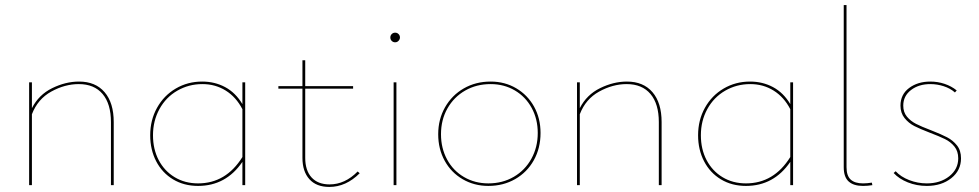

<svg xmlns="http://www.w3.org/2000/svg" viewBox="-20 -731 3864 758"><path d="M429 -249V0H418V-249Q418 -321 385 -360Q352 -399 291 -399Q236 -399 182.5 -369.5Q129 -340 106 -280V0H95V-406H106V-304Q133 -357 186 -383Q239 -409 292 -409Q357 -409 393 -367Q429 -325 429 -249Z M948 -406V0H937V-92Q872 3 762 3Q706 3 663 -23Q620 -49 596.5 -94.5Q573 -140 573 -197Q573 -257 600 -305.5Q627 -354 674 -381.5Q721 -409 778 -409Q828 -409 869 -387Q910 -365 937 -320V-406ZM937 -111V-300Q912 -348 871 -373.5Q830 -399 779 -399Q725 -399 680 -373Q635 -347 609.5 -300.5Q584 -254 584 -197Q584 -142 606.5 -99Q629 -56 669.5 -31.5Q710 -7 762 -7Q872 -7 937 -111Z M1400 -47Q1346 7 1280 7Q1229 7 1201.5 -23.5Q1174 -54 1174 -108V-381H1079V-391H1174V-493H1185V-391H1374V-381H1185V-108Q1185 -58 1210 -30.5Q1235 -3 1281 -3Q1342 -3 1392 -54Z M1521 -583Q1521 -591 1526.5 -596.5Q1532 -602 1540 -602Q1548 -602 1553.5 -596.5Q1559 -591 1559 -583Q1559 -576 1553.5 -570Q1548 -564 1540 -564Q1532 -564 1526.5 -569.5Q1521 -575 1521 -583ZM1534 -406H1545V0H1534Z M1710 -201Q1710 -260 1737 -307.5Q1764 -355 1811 -382Q1858 -409 1917 -409Q1973 -409 2018 -382.5Q2063 -356 2088.5 -310Q2114 -264 2114 -206Q2114 -146 2087.5 -98.5Q2061 -51 2014 -24Q1967 3 1908 3Q1852 3 1806.5 -23.5Q1761 -50 1735.5 -96.5Q1710 -143 1710 -201ZM2103 -206Q2103 -261 2079 -305Q2055 -349 2012.5 -374Q1970 -399 1917 -399Q1861 -399 1816.5 -373.5Q1772 -348 1746.5 -303Q1721 -258 1721 -201Q1721 -146 1745 -101.5Q1769 -57 1812 -32Q1855 -7 1908 -7Q1964 -7 2008.5 -33Q2053 -59 2078 -104.5Q2103 -150 2103 -206Z M2592 -249V0H2581V-249Q2581 -321 2548 -360Q2515 -399 2454 -399Q2399 -399 2345.5 -369.5Q2292 -340 2269 -280V0H2258V-406H2269V-304Q2296 -357 2349 -383Q2402 -409 2455 -409Q2520 -409 2556 -367Q2592 -325 2592 -249Z M3111 -406V0H3100V-92Q3035 3 2925 3Q2869 3 2826 -23Q2783 -49 2759.5 -94.5Q2736 -140 2736 -197Q2736 -257 2763 -305.5Q2790 -354 2837 -381.5Q2884 -409 2941 -409Q2991 -409 3032 -387Q3073 -365 3100 -320V-406ZM3100 -111V-300Q3075 -348 3034 -373.5Q2993 -399 2942 -399Q2888 -399 2843 -373Q2798 -347 2772.5 -300.5Q2747 -254 2747 -197Q2747 -142 2769.5 -99Q2792 -56 2832.5 -31.5Q2873 -7 2925 -7Q3035 -7 3100 -111Z M3311 -71V-711H3322V-71Q3322 -37 3338.5 -22Q3355 -7 3387 -7Q3403 -7 3422 -10L3424 0Q3405 3 3387 3Q3350 3 3330.5 -14.5Q3311 -32 3311 -71Z M3508 -48 3516 -55Q3536 -33 3569.5 -20Q3603 -7 3639 -7Q3692 -7 3727.5 -35Q3763 -63 3763 -106Q3763 -134 3748 -152.5Q3733 -171 3710.5 -182Q3688 -193 3651 -207Q3612 -222 3589.5 -233.5Q3567 -245 3551 -265Q3535 -285 3535 -314Q3535 -358 3569 -383.5Q3603 -409 3653 -409Q3682 -409 3709 -400Q3736 -391 3757 -374L3750 -366Q3732 -382 3706 -390.5Q3680 -399 3653 -399Q3607 -399 3576.5 -375.5Q3546 -352 3546 -314Q3546 -288 3560.5 -270.5Q3575 -253 3596.5 -242Q3618 -231 3655 -217Q3696 -201 3719 -189Q3742 -177 3758 -157Q3774 -137 3774 -106Q3774 -58 3735.5 -27.5Q3697 3 3639 3Q3599 3 3564 -11Q3529 -25 3508 -48Z"/></svg>

Font: Ysabeau Infant Hairline
Style: Regular
Weight: 100
Designer: Christian Thalmann (Catharsis Fonts)
Version: Version 0.003